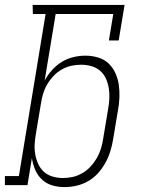

<svg xmlns="http://www.w3.org/2000/svg" viewBox="-53 -755 573 783"><path d="M210 8Q184 8 160 1Q136 -6 118 -23Q100 -40 90.5 -62.5Q81 -85 77 -110L59 0H-33V-37H24L133 -698H81L80 -735H455L431 -590H391L409 -698H174L129 -426Q141 -449 159 -469Q177 -489 199 -502.5Q221 -516 246 -522Q271 -528 296 -528Q322 -528 347 -520.5Q372 -513 389.5 -496.5Q407 -480 417.5 -457Q428 -434 431.5 -409Q435 -384 434 -357.5Q433 -331 428 -305L408 -185Q404 -161 396.5 -137Q389 -113 376.5 -90.5Q364 -68 346.5 -48.5Q329 -29 306 -16Q283 -3 258.5 2.5Q234 8 210 8ZM204 -29Q224 -29 244 -33.5Q264 -38 283 -49Q302 -60 317 -76.5Q332 -93 342.5 -111.5Q353 -130 359 -150Q365 -170 368 -191L388 -311Q392 -332 393 -353.5Q394 -375 390.5 -396Q387 -417 378.5 -435.5Q370 -454 354.5 -467Q339 -480 319 -485.5Q299 -491 277 -491Q257 -491 237 -486.5Q217 -482 198.5 -471.5Q180 -461 165 -445Q150 -429 139.5 -411Q129 -393 123 -373Q117 -353 114 -333L94 -213Q90 -191 88.5 -169.5Q87 -148 90.5 -127Q94 -106 102.5 -87Q111 -68 126 -54.5Q141 -41 161.5 -35Q182 -29 204 -29Z"/></svg>

Font: Iosevka Curly Slab Extralight
Style: Italic
Weight: 200
Italic angle: -9°
Monospace: yes
Designer: Belleve Invis
Foundry: Belleve Invis
Version: Version 22.1.2; ttfautohint (v1.8.4)